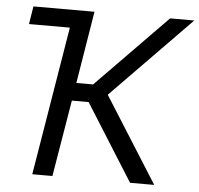

<svg xmlns="http://www.w3.org/2000/svg" viewBox="-52 -782 867 835"><g transform="rotate(5 381.5 -364.0)"><path d="M319.3 -727.5 305.7 -649.4H47.9L60.5 -727.5ZM545.9 0 335.9 -334H262.7L207 0H119.1L239.3 -727.5H327.1L275.4 -412.1H348.6L657.2 -727.5H762.7L416 -373L651.4 0Z"/></g></svg>

Font: Inter Tight
Style: Italic
Weight: 400
Italic angle: -9.39999°
Designer: Rasmus Andersson
Foundry: rsms
Version: Version 3.002